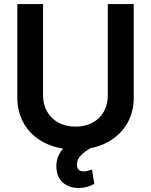

<svg xmlns="http://www.w3.org/2000/svg" viewBox="-20 -727 745 947"><path d="M639.6 -707V-245.1Q639.6 -181.6 613.5 -129.9Q587.4 -78.1 539.3 -43.5Q491.2 -8.8 426.3 3.9Q394.5 22 377 41.5Q359.4 61 359.4 84Q359.4 101.1 367.4 109.6Q375.5 118.2 393.6 118.2Q404.3 118.2 415 115Q425.8 111.8 433.6 109.4L445.3 179.7Q410.6 200.2 368.2 200.2Q322.8 200.2 293.2 176.3Q263.7 152.3 258.8 108.4Q257.8 103.5 257.8 92.8Q257.8 44.9 291 5.9Q222.7 -4.9 171.6 -39.3Q120.6 -73.7 93 -126.7Q65.4 -179.7 65.4 -245.1V-707H192.4V-255.9Q192.4 -211.4 212.2 -176.8Q231.9 -142.1 268.3 -122.3Q304.7 -102.5 352.5 -102.5Q400.4 -102.5 436.5 -122.1Q472.7 -141.6 492.2 -176.5Q511.7 -211.4 511.7 -255.9V-707Z"/></svg>

Font: WEMIX Pretendard SemiBold
Style: Regular
Weight: 600
Designer: Base glyphs from Inter by Rasmus Andersson; Hangeul glyphs from Noto Sans CJK(Source Han Sans) by Jang Soo-young and Kan
Foundry: Kil Hyung-jin
Version: Version 1.000